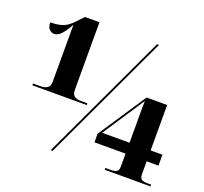

<svg xmlns="http://www.w3.org/2000/svg" viewBox="-124 -864 1072 1009"><g transform="rotate(20 412.5 -359.5)"><path d="M49 -287V-297H93Q112 -297 127.5 -306Q143 -315 143 -341V-659Q117 -614 99.5 -597Q82 -580 64 -580Q48 -580 36 -592Q24 -604 24 -630Q64 -630 92 -639.5Q120 -649 149 -680L186 -719H267V-341Q267 -315 281 -306Q295 -297 314 -297H353V-287ZM256 0 591 -714H602L267 0ZM558 0V-10H593Q608 -10 620 -16Q632 -22 632 -45V-117H458V-165L635 -432H750V-178H816V-117H750V-45Q750 -22 762 -16Q774 -10 790 -10H814V0ZM479 -178H632V-307Q632 -319 632 -339Q632 -359 632 -379.5Q632 -400 633 -412Q627 -403 622 -395Q617 -387 610 -377Z"/></g></svg>

Font: Noto Serif Display SemiCondensed Black
Style: Regular
Weight: 900
Width: 4
Designer: Monotype Design Team
Foundry: Monotype Imaging Inc.
Version: Version 2.009